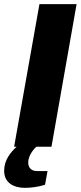

<svg xmlns="http://www.w3.org/2000/svg" viewBox="-40 -707 389 925"><path d="M28 0H40C10 28 -20 64 -20 116C-20 176 29 198 80 198C109 198 148 193 177 183L189 117H138C109 117 96 99 96 76C96 50 113 20 135 0H208L329 -687H150Z"/></svg>

Font: Archivo ExtraBold
Style: Italic
Weight: 800
Italic angle: -10°
Designer: Hector Gatti
Foundry: Omnibus-Type
Version: Version 2.001